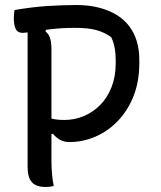

<svg xmlns="http://www.w3.org/2000/svg" viewBox="-20 -740 640 765"><path d="M194 1Q186 3 179 4Q172 5 162 5Q124 5 107 -14Q90 -33 90 -75Q90 -146 90 -217.5Q90 -289 90 -360Q90 -431 90 -502.5Q90 -574 90 -645H174L161 -615Q175 -604 180 -586.5Q185 -569 185 -545Q185 -473 185 -400Q185 -327 185 -252Q185 -177 185 -101Q185 -75 187 -49.5Q189 -24 194 1ZM38 -700Q107 -712 168.5 -716Q230 -720 283 -720Q334 -720 374.5 -709.5Q415 -699 445 -680.5Q475 -662 495 -635.5Q515 -609 525 -575.5Q535 -542 535 -504V-487Q535 -415 512 -357Q489 -299 449.5 -258Q410 -217 360 -195.5Q310 -174 257 -174Q235 -174 219 -183Q203 -192 191 -207L168 -203V-272Q184 -267 199.5 -264.5Q215 -262 236 -262Q277 -262 314 -277.5Q351 -293 379.5 -322Q408 -351 424.5 -393Q441 -435 441 -487V-502Q441 -528 436.5 -551Q432 -574 423 -592Q395 -612 362.5 -620.5Q330 -629 280 -629Q229 -629 185 -624Q141 -619 110.5 -614Q80 -609 70 -609Q51 -609 43 -624Q35 -639 35 -670Q35 -679 36 -686Q37 -693 38 -700Z"/></svg>

Font: Recursive Monospace Casual
Style: Regular
Weight: 400
Version: Version 1.047